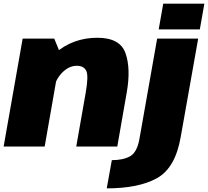

<svg xmlns="http://www.w3.org/2000/svg" viewBox="-33 -805 1143 1055"><path d="M-13 0H212.5L301 -505.5L265 -593H91.5ZM386 0H611.5L663.5 -297.5Q686.5 -428.5 656.5 -513Q626.5 -597.5 502 -597.5Q366.5 -597.5 268.2 -511.2Q170 -425 155 -341.5L257 -298.5Q269 -365 307 -404.2Q345 -443.5 388.5 -443.5Q427.5 -443.5 441 -415.8Q454.5 -388 437.5 -293ZM553.5 230Q728.5 230 829.5 174Q930.5 118 960 -52.5L1056 -593H830.5L733.5 -43.5Q720.5 31.5 682.5 53.2Q644.5 75 581.5 75ZM864 -785 839 -643.5H1065L1090 -785Z"/></svg>

Font: Anybody Thin Black
Style: Italic
Weight: 900
Italic angle: -10°
Version: Version 1.113;gftools[0.9.25]